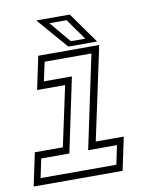

<svg xmlns="http://www.w3.org/2000/svg" viewBox="-79 -749 654 810"><g transform="rotate(-10 248.0 -344.0)"><path d="M-0.5 0 29.5 -141.5H149.5L204.5 -398.5H84.5L114.5 -540H375.5L290.5 -141.5H410.5L380.5 0ZM34.5 -30H359L376 -111H252.5L337 -510.5H136.5L119 -429.5H239L172 -111H51.5ZM369.5 -556H246L132 -688H275.5ZM322.5 -576.5 258 -667H184.5L260.5 -576.5Z"/></g></svg>

Font: Tourney Light
Style: Italic
Weight: 300
Italic angle: -12°
Version: Version 1.015